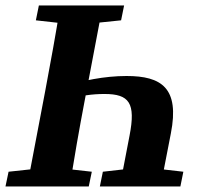

<svg xmlns="http://www.w3.org/2000/svg" viewBox="-42 -677 740 697"><path d="M392.8 0H540.8L578.2 -192.4C610.8 -358.1 543.7 -401.1 417.5 -401.1C336.3 -401.1 255.6 -384.1 190.6 -362.7L181.1 -311.7C252 -330.7 294.4 -335.8 337.5 -335.8C426.9 -335.8 451.5 -303.4 428.3 -184.8L392.8 0ZM-22.1 0H280.2L291.3 -53.6L157.2 -68.6H128.1L-10.9 -53.6L-22.1 0ZM56.2 0H210.7C227.4 -103 245.4 -207 265.1 -310L331 -657.1H177.2C160.5 -554.1 141.8 -450.1 122.1 -346.4L56.2 0ZM88.2 -603.2 223 -588.2H251.7L397.6 -603.2L408.5 -657.1H99.1L88.2 -603.2ZM320.5 0H612.8L623.6 -53.6L492.6 -68.6H463.5L331.4 -53.6L320.5 0Z"/></svg>

Font: Source Serif 4 Variable
Style: Italic
Weight: 400
Italic angle: -12°
Designer: Frank Grießhammer
Foundry: Adobe Systems Incorporated
Version: Version 4.004;hotconv 1.0.116;makeotfexe 2.5.65601